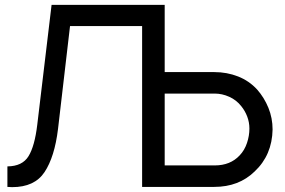

<svg xmlns="http://www.w3.org/2000/svg" viewBox="-20 -770 1174 791"><path d="M1103 -236.5Q1101 -131 1029 -63.5Q964 0 862.5 0H565.5V-662.5H268.5L219 -238.5Q205 -123.5 163.5 -61Q122.5 1 30 1L10.5 0V-84.5Q72 -85 97.5 -126.5Q123 -168 133.5 -256L192.5 -750H658.5V-473H862.5Q915 -473 960.8 -455Q1006.5 -437 1039.5 -401Q1068.5 -368 1085.8 -325.8Q1103 -283.5 1103 -236.5ZM974 -332.5Q954 -358 924.5 -371.2Q895 -384.5 864.5 -384.5H658.5V-88.5H864.5Q929 -88.5 967.5 -130Q987.5 -151 997.5 -180.8Q1007.5 -210.5 1007.5 -240.5Q1007.5 -266 998.5 -289.8Q989.5 -313.5 974 -332.5Z"/></svg>

Font: Russisch Sans Medium
Style: Regular
Weight: 500
Width: 4
Designer: Michael Sharanda (font) & Cristiano Sobral (main changes)
Foundry: Michael Sharanda
Version: Version 2.00;September 8, 2020;FontCreator 13.0.0.2681 64-bi